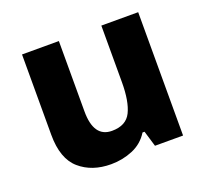

<svg xmlns="http://www.w3.org/2000/svg" viewBox="-101 -671 865 803"><g transform="rotate(-20 331.0 -269.5)"><path d="M588 -549H424V-297Q424 -212 401.5 -166Q379 -120 316 -120Q235 -120 235 -236V-549H71V-191Q71 -85 125.5 -37.5Q180 10 265 10Q316 10 361.5 -9Q407 -28 433 -70H442L463 0H588Z"/></g></svg>

Font: Noto Sans UI Extra
Style: Regular
Weight: 800
Designer: Monotype Design Team
Foundry: Monotype Imaging Inc.
Version: Version 1.901